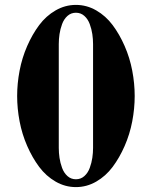

<svg xmlns="http://www.w3.org/2000/svg" viewBox="-20 -748 620 784"><path d="M220 -144Q220 -124 223 -103.5Q226 -83 233.5 -62.5Q241 -42 255.5 -29Q270 -16 290 -16Q310 -16 324.5 -29Q339 -42 346.5 -62.5Q354 -83 357 -103.5Q360 -124 360 -144V-568Q360 -588 357 -608.5Q354 -629 346.5 -649.5Q339 -670 324.5 -683Q310 -696 290 -696Q270 -696 255.5 -683Q241 -670 233.5 -649.5Q226 -629 223 -608.5Q220 -588 220 -568ZM60 -252.5Q50 -305 50 -356Q50 -407 60 -459.5Q70 -512 91 -560Q112 -608 140 -645.5Q168 -683 207 -705.5Q246 -728 290 -728Q334 -728 373 -705.5Q412 -683 440 -645.5Q468 -608 489 -560Q510 -512 520 -459.5Q530 -407 530 -356Q530 -305 520 -252.5Q510 -200 489 -152Q468 -104 440 -66.5Q412 -29 373 -6.5Q334 16 290 16Q246 16 207 -6.5Q168 -29 140 -66.5Q112 -104 91 -152Q70 -200 60 -252.5Z"/></svg>

Font: Old Standard TT
Style: Bold
Weight: 700
Designer: Alexey Kryukov <alexios@thessalonica.org.ru>
Version: Version 2.2